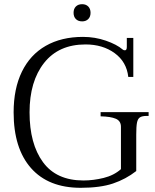

<svg xmlns="http://www.w3.org/2000/svg" viewBox="-20 -886 738 916"><path d="M331 -825Q331 -844 342 -855Q353 -866 372 -866Q390 -866 401 -855Q412 -844 412 -825Q412 -806 401 -795Q390 -784 372 -784Q353 -784 342 -795Q331 -806 331 -825ZM45 -350Q45 -463 84.5 -544Q124 -625 198.5 -667.5Q273 -710 376 -710Q433 -710 485 -692Q537 -674 565 -650Q569 -646 576 -646Q585 -646 585 -662V-705H616V-519H592Q584 -591 527 -632.5Q470 -674 388 -674Q260 -674 190.5 -586Q121 -498 121 -350Q121 -200 185 -112.5Q249 -25 378 -25Q425 -25 474 -37Q523 -49 557 -79V-281Q557 -309 532.5 -319.5Q508 -330 460 -331V-351H689V-333H681Q658 -333 647.5 -326Q637 -319 633.5 -300.5Q630 -282 630 -244V-70Q580 -31 519 -10.5Q458 10 365 10Q211 10 128 -84Q45 -178 45 -350Z"/></svg>

Font: Taviraj Light
Style: Regular
Weight: 300
Designer: Katatrad Team
Foundry: CadsonDemak
Version: Version 1.001